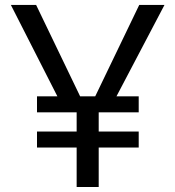

<svg xmlns="http://www.w3.org/2000/svg" viewBox="-20 -747 701 767"><path d="M536.2 -727.3H637.1L445.3 -362.2H534.1V-298.3H374.3V-221.6H534.1V-157.7H374.3V0H286.2V-157.7H127.8V-221.6H286.2V-298.3H127.8V-362.2H209.2L23.4 -727.3H124.3L300.1 -362.2H360.4Z"/></svg>

Font: Riot Sans
Style: Regular
Weight: 400
Designer: Rasmus Andersson
Foundry: rsms
Version: Version 4.001